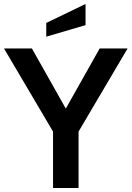

<svg xmlns="http://www.w3.org/2000/svg" viewBox="-28 -943 660 963"><path d="M238 0V-283L-8 -700H132L332 -345H272L472 -700H612L366 -283V0ZM204 -759V-828L401 -923V-817Z"/></svg>

Font: Cabin Resolve
Style: Bold-Resolve
Weight: 700
Designer: Pablo Impallari
Foundry: Pablo Impallari. http://www.impallari.com Igino Marini. http://www.ikern.com
Version: Version 3.001